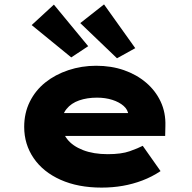

<svg xmlns="http://www.w3.org/2000/svg" viewBox="-20 -843 874 873"><path d="M442 10Q335 10 255.5 -25.5Q176 -61 133 -124Q90 -187 90 -266Q90 -329 115.5 -380.5Q141 -432 186 -468Q231 -504 291 -524Q351 -544 417 -544Q486 -544 543.5 -524Q601 -504 644 -467.5Q687 -431 710.5 -381Q734 -331 732 -270L731 -225H210L187 -329H582L564 -301V-320Q562 -344 542 -361.5Q522 -379 490.5 -389Q459 -399 421 -399Q376 -399 340 -386.5Q304 -374 282.5 -347.5Q261 -321 261 -281Q261 -242 285.5 -210.5Q310 -179 357.5 -160.5Q405 -142 470 -142Q532 -142 570 -155.5Q608 -169 629 -180L710 -65Q671 -39 627.5 -22.5Q584 -6 538 2Q492 10 442 10ZM512 -578 345 -738 453 -823 595 -624ZM304 -582 124 -729 225 -822 381 -633Z"/></svg>

Font: Lexend Peta ExtraBold
Style: Regular
Weight: 800
Version: Version 1.007